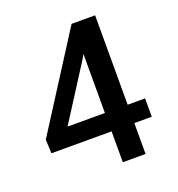

<svg xmlns="http://www.w3.org/2000/svg" viewBox="-129 -818 858 925"><g transform="rotate(-20 300.0 -355.5)"><path d="M460.4 -252.4H549.8V-158.2H460.4V0H343.8V-158.2H35.2L32.2 -229L339.8 -710.9H460.4ZM152.3 -252.4H343.8V-555.2L331.1 -532.2Z"/></g></svg>

Font: TypoPRO Roboto Mono
Style: Regular
Weight: 500
Designer: Google
Version: Version 2.000986; 2015; ttfautohint (v1.3)